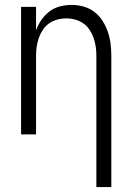

<svg xmlns="http://www.w3.org/2000/svg" viewBox="-20 -548 540 783"><path d="M373 215V-320Q373 -339 370.5 -357Q368 -375 362 -392.5Q356 -410 345.5 -426Q335 -442 320 -452.5Q305 -463 287 -468Q269 -473 250 -473Q231 -473 213 -468Q195 -463 180 -452.5Q165 -442 154.5 -426Q144 -410 138 -392.5Q132 -375 129.5 -357Q127 -339 127 -320V0H66V-520H127V-424Q135 -447 149 -467Q163 -487 182 -501.5Q201 -516 225 -522Q249 -528 273 -528Q297 -528 321.5 -521Q346 -514 365.5 -499Q385 -484 398.5 -462.5Q412 -441 420 -417.5Q428 -394 431 -369.5Q434 -345 434 -320V215Z"/></svg>

Font: Iosevka Curly Light
Style: Regular
Weight: 300
Monospace: yes
Designer: Belleve Invis
Foundry: Belleve Invis
Version: Version 22.1.2; ttfautohint (v1.8.4)